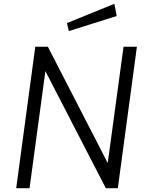

<svg xmlns="http://www.w3.org/2000/svg" viewBox="-20 -987 773 1007"><path d="M545 -132 231 -742H165L65 0H135L218 -614L535 0H598L698 -742H628ZM331 -866 341 -824 592 -903 580 -967Z"/></svg>

Font: Cheyenne Sans Light
Style: Italic
Weight: 300
Italic angle: -8.13011°
Designer: The Public Sans project authors (U.S. Web Design System), Libre Franklin designed by Pablo Impallari and Rodrigo Fuenzal
Foundry: The Cheyenne Sans Project Authors
Version: Version 2.007